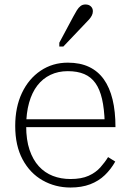

<svg xmlns="http://www.w3.org/2000/svg" viewBox="-20 -827 586 858"><path d="M97 -263Q97 -202 112 -157.5Q127 -113 153.5 -84Q180 -55 216 -41Q252 -27 295 -27Q344 -27 376 -41.5Q408 -56 428.5 -79Q449 -102 463 -125L495 -105Q476 -71 448.5 -44.5Q421 -18 383 -3.5Q345 11 295 11Q227 11 170.5 -21Q114 -53 81 -114.5Q48 -176 48 -264Q48 -348 78 -411.5Q108 -475 161.5 -511Q215 -547 283 -547Q338 -547 378 -528Q418 -509 444 -472.5Q470 -436 483 -382.5Q496 -329 496 -259H80V-294H464L448 -279Q446 -341 436 -384.5Q426 -428 406.5 -455.5Q387 -483 356.5 -496Q326 -509 283 -509Q240 -509 205.5 -492.5Q171 -476 147 -445Q123 -414 110 -368Q97 -322 97 -263ZM307 -752Q316 -769 323.5 -781Q331 -793 340 -800Q349 -807 362 -807Q377 -807 386 -798.5Q395 -790 395 -777Q395 -767 390.5 -758Q386 -749 378 -740Q370 -731 360 -721L263 -619H245V-636Z"/></svg>

Font: Roboto Serif 20pt Thin
Style: Regular
Weight: 250
Version: Version 1.008